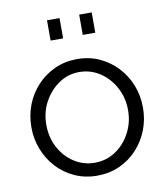

<svg xmlns="http://www.w3.org/2000/svg" viewBox="-83 -797 760 876"><g transform="rotate(-10 297.5 -359.0)"><path d="M297 10Q241 10 193.5 -11.5Q146 -33 111.5 -70.5Q77 -108 58 -156.5Q39 -205 39 -259Q39 -315 58 -363.5Q77 -412 112 -449.5Q147 -487 194.5 -508.5Q242 -530 298 -530Q354 -530 401 -508.5Q448 -487 483 -449.5Q518 -412 537 -363.5Q556 -315 556 -259Q556 -205 537 -156.5Q518 -108 483.5 -70.5Q449 -33 401.5 -11.5Q354 10 297 10ZM108 -258Q108 -200 133.5 -152.5Q159 -105 202 -77.5Q245 -50 297 -50Q349 -50 392 -78Q435 -106 461 -154.5Q487 -203 487 -260Q487 -318 461 -366Q435 -414 392 -442Q349 -470 297 -470Q245 -470 202.5 -441Q160 -412 134 -364.5Q108 -317 108 -258ZM194 -634V-728H252V-634ZM343 -634V-728H401V-634Z"/></g></svg>

Font: Raleway Thin
Style: Regular
Weight: 400
Version: Version 4.026